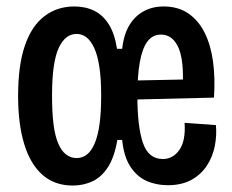

<svg xmlns="http://www.w3.org/2000/svg" viewBox="-20 -561 719 594"><path d="M205 13Q149 13 111.5 -20Q74 -53 55 -115Q36 -177 36 -264Q36 -359 57 -420Q78 -481 117.5 -511Q157 -541 210 -541Q245 -541 272 -527.5Q299 -514 317 -485Q335 -456 342 -410H358Q363 -455 380.5 -483.5Q398 -512 425 -526.5Q452 -541 486 -541Q531 -541 562.5 -519.5Q594 -498 613 -460Q632 -422 639 -371Q646 -320 642 -259L351 -252V-311L546 -315Q547 -386 529 -420Q511 -454 478 -454Q452 -454 436 -432.5Q420 -411 412.5 -368.5Q405 -326 405 -264Q405 -170 422 -119.5Q439 -69 484 -69Q500 -69 513 -76.5Q526 -84 535.5 -98Q545 -112 549 -133Q553 -154 551 -181L648 -174Q651 -142 644.5 -109Q638 -76 620 -48.5Q602 -21 572 -4.5Q542 12 499 12Q463 12 433 -1.5Q403 -15 383 -46Q363 -77 358 -128H343Q334 -75 314 -44Q294 -13 266 0Q238 13 205 13ZM217 -72Q235 -72 249 -83Q263 -94 273 -117.5Q283 -141 288 -177.5Q293 -214 293 -265Q293 -317 287.5 -353.5Q282 -390 271.5 -412.5Q261 -435 247.5 -445.5Q234 -456 217 -456Q200 -456 186.5 -446Q173 -436 162.5 -414.5Q152 -393 146.5 -356Q141 -319 141 -265Q141 -214 145.5 -177.5Q150 -141 160 -117.5Q170 -94 184.5 -83Q199 -72 217 -72Z"/></svg>

Font: Bricolage Grotesque 24pt Condensed Medium
Style: Regular
Weight: 500
Width: 3
Designer: Mathieu Triay
Foundry: Atelier Triay
Version: Version 1.001;gftools[0.9.33.dev8+g029e19f]